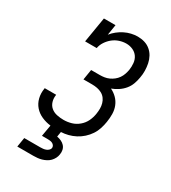

<svg xmlns="http://www.w3.org/2000/svg" viewBox="-228 -856 1056 1189"><g transform="rotate(30 300.0 -261.5)"><path d="M92 220 103 153H218Q227 153 237 152Q247 151 256.5 147.5Q266 144 273.5 137Q281 130 283 121Q284 111 279 103.5Q274 96 266 92Q258 88 248.5 87Q239 86 229 86H191L205 5Q171 1 140.5 -12.5Q110 -26 89 -50Q68 -74 60 -106.5Q52 -139 58 -174V-178H140V-176Q136 -151 143 -128Q150 -105 167.5 -90.5Q185 -76 209 -71Q233 -66 257 -66Q285 -66 312.5 -74Q340 -82 363 -101.5Q386 -121 398.5 -147.5Q411 -174 415 -202Q418 -221 418 -239.5Q418 -258 413 -275.5Q408 -293 397.5 -307Q387 -321 371.5 -329.5Q356 -338 338 -341.5Q320 -345 301 -345H239L251 -419H313Q329 -419 345.5 -421.5Q362 -424 377.5 -431Q393 -438 407 -449Q421 -460 431 -474.5Q441 -489 446.5 -505Q452 -521 455 -537Q459 -562 456.5 -587Q454 -612 441 -631Q428 -650 406 -660Q384 -670 359 -670Q335 -670 310.5 -662Q286 -654 266 -638Q246 -622 231.5 -600Q217 -578 213 -554H130L160 -735H243L231 -660Q246 -679 265.5 -694.5Q285 -710 307 -721Q329 -732 352.5 -737.5Q376 -743 398 -743Q424 -743 447.5 -736Q471 -729 489.5 -713.5Q508 -698 519.5 -677Q531 -656 536 -631.5Q541 -607 541.5 -581.5Q542 -556 537 -530Q533 -506 524.5 -482.5Q516 -459 499.5 -439Q483 -419 461 -404.5Q439 -390 415 -381Q440 -369 459.5 -349.5Q479 -330 489.5 -304Q500 -278 500.5 -248.5Q501 -219 496 -189Q492 -164 484 -139Q476 -114 461 -91.5Q446 -69 425.5 -50.5Q405 -32 381 -19.5Q357 -7 331.5 -0.5Q306 6 281 7L275 43Q291 46 305.5 52.5Q320 59 330.5 70.5Q341 82 344.5 97.5Q348 113 345 130Q343 145 336 158.5Q329 172 318.5 183Q308 194 293.5 201.5Q279 209 265 213Q251 217 236 218.5Q221 220 207 220Z"/></g></svg>

Font: Iosevka Plex Etoile
Style: Italic
Weight: 400
Italic angle: -9°
Designer: Belleve Invis
Foundry: Belleve Invis
Version: Version 25.1.1; ttfautohint (v1.8.4)